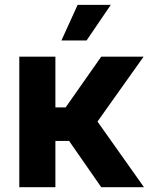

<svg xmlns="http://www.w3.org/2000/svg" viewBox="-20 -783 625 803"><path d="M60.7 0V-545.9H211.7V-333.8H254.5L403.3 -545.9H580.5L387.7 -274.6L582.2 0H403.5L268.9 -193.6H211.7V0ZM236.9 -613.7 304.7 -762.7H443.4L342 -613.7Z"/></svg>

Font: Inter
Style: Regular
Weight: 400
Designer: Rasmus Andersson
Foundry: rsms
Version: Version 4.000;git-8c9346024